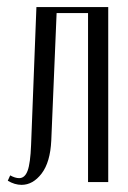

<svg xmlns="http://www.w3.org/2000/svg" viewBox="-20 -515 362 543"><path d="M2 -3.9 8.8 -19Q22.9 -11.2 34.2 -11.2Q50.3 -11.2 58.1 -32.2Q65.9 -53.2 67.9 -105L83 -495.1H286.1V0H229V-478H140.1L125 -117.2Q122.1 -56.2 97.7 -24.2Q73.2 7.8 41 7.8Q21.5 7.8 2 -3.9Z"/></svg>

Font: Moniqa Narrow Heading
Style: Regular
Weight: 400
Width: 4
Designer: Rajesh Rajput
Foundry: Rajesh Rajput
Version: Version 1.000